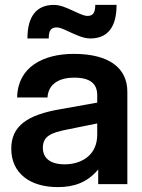

<svg xmlns="http://www.w3.org/2000/svg" viewBox="-20 -752 580 784"><path d="M381 0H500V-377C500 -472 429 -532 281 -532C156 -532 52 -478 50 -354H174C177 -411 225 -435 282 -435C349 -435 377 -410 377 -363V-333L226 -306C91 -283 26 -237 26 -145C26 -44 103 12 216 12C281 12 336 -6 381 -60ZM244 -81C183 -81 155 -108 155 -149C155 -196 190 -210 249 -222L377 -248V-202C377 -116 310 -81 244 -81ZM92 -595H179C179 -629 189 -640 212 -640C230 -640 257 -624 274 -617C297 -607 322 -595 349 -595C416 -595 456 -637 456 -732H369C369 -699 359 -687 337 -687C319 -687 291 -703 274 -710C252 -720 226 -732 200 -732C133 -732 92 -690 92 -595Z"/></svg>

Font: Aspekta 600
Style: Regular
Weight: 600
Designer: Ivo Dolenc
Version: Version 2.100